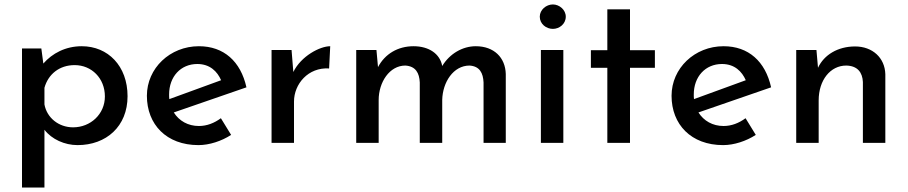

<svg xmlns="http://www.w3.org/2000/svg" viewBox="-20 -643 4084 864"><path d="M329 10C458 10 554 -74 554 -210C554 -346 466 -435 348 -435C275 -435 215 -403 175 -357L166 -425H79V201H180V-59C213 -16 271 10 329 10ZM309 -70C244 -70 191 -113 180 -173V-248C197 -309 247 -350 316 -350C392 -350 452 -291 452 -209C452 -129 387 -70 309 -70Z M873 10C922 10 977 -8 1020 -36L974 -111C944 -89 911 -76 875 -76C826 -76 786 -99 762 -137L1089 -250C1063 -367 987 -435 875 -435C745 -435 641 -336 641 -212C641 -83 729 10 873 10ZM741 -218C741 -298 793 -355 868 -355C925 -355 958 -321 975 -282L742 -197C741 -203 741 -211 741 -218Z M1292 -418H1202V0H1303V-186C1303 -265 1367 -341 1461 -335L1466 -435C1420 -435 1335 -391 1300 -319Z M1674 -418H1583V0H1684V-193C1684 -273 1733 -348 1804 -348C1851 -345 1867 -314 1869 -272V0H1970V-194C1972 -273 2020 -348 2093 -348C2139 -345 2154 -314 2156 -272V0H2256V-310C2254 -384 2203 -435 2121 -435C2062 -435 2004 -402 1970 -346C1960 -401 1910 -435 1841 -435C1770 -435 1712 -400 1681 -341Z M2409 -568C2409 -535 2438 -513 2468 -513C2497 -513 2526 -535 2526 -568C2526 -599 2497 -623 2468 -623C2438 -623 2409 -599 2409 -568ZM2414 -418V0H2515V-418Z M2713 -601V-417H2639V-338H2713V0H2815V-338H2927V-417H2815V-601Z M3234 10C3283 10 3338 -8 3381 -36L3335 -111C3305 -89 3272 -76 3236 -76C3187 -76 3147 -99 3123 -137L3450 -250C3424 -367 3348 -435 3236 -435C3106 -435 3002 -336 3002 -212C3002 -83 3090 10 3234 10ZM3102 -218C3102 -298 3154 -355 3229 -355C3286 -355 3319 -321 3336 -282L3103 -197C3102 -203 3102 -211 3102 -218Z M3654 -418H3563V0H3664V-191C3664 -283 3717 -348 3788 -348C3839 -347 3861 -317 3863 -274V0H3964V-309C3962 -383 3906 -434 3828 -434C3750 -434 3688 -396 3661 -338Z"/></svg>

Font: Reem Kufi
Style: Regular
Weight: 400
Designer: Khaled Hosny
Version: Version 0.007